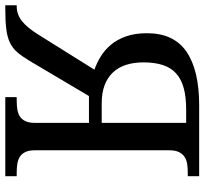

<svg xmlns="http://www.w3.org/2000/svg" viewBox="-54 -710 754 707"><g transform="rotate(90 322.5 -357.0)"><path d="M421.9 -666H373Q326.7 -666 293.7 -657Q260.7 -647.9 239.7 -628.9Q218.8 -609.9 209 -580.1Q199.2 -550.3 199.2 -508.8Q199.2 -473.1 208.3 -444.8Q217.3 -416.5 236.1 -396.5Q254.9 -376.5 283.2 -365.7Q311.5 -355 350.1 -355H421.9ZM323.2 -308.1 193.8 -89.8Q177.2 -62 162.4 -44.7Q147.5 -27.3 127 -17.3Q106.4 -7.3 77.1 -3.7Q47.9 0 2.9 0H-11.2V-42H-7.8Q7.8 -42 21.5 -46.9Q35.2 -51.8 47.6 -61.8Q60.1 -71.8 72.3 -86.7Q84.5 -101.6 97.2 -122.1L226.1 -328.1Q201.2 -336.9 177.2 -351.6Q153.3 -366.2 134.3 -388.9Q115.2 -411.6 103.5 -444.3Q91.8 -477.1 91.8 -522Q91.8 -620.6 159.9 -667.2Q228 -713.9 356.9 -713.9H618.2V-671.9H605Q588.4 -671.9 573.5 -669.7Q558.6 -667.5 547.4 -660.2Q536.1 -652.8 529.5 -639.4Q522.9 -626 522.9 -604V-108.9Q522.9 -86.9 529.5 -73.5Q536.1 -60.1 547.4 -53.2Q558.6 -46.4 573.5 -44.2Q588.4 -42 605 -42H618.2V0H327.1V-42H339.8Q356.4 -42 371.3 -44.2Q386.2 -46.4 397.5 -53.2Q408.7 -60.1 415.3 -73.5Q421.9 -86.9 421.9 -108.9V-308.1Z"/></g></svg>

Font: Droid Serif
Style: Regular
Weight: 400
Designer: Monotype Design team
Foundry: Monotype Imaging Inc.
Version: Version 1.03